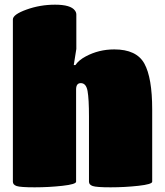

<svg xmlns="http://www.w3.org/2000/svg" viewBox="-20 -800 705 820"><path d="M360 -24V-302Q360 -377 354 -411Q348 -445 325 -445Q305 -445 305 -418V-24Q305 -13 247 -6.5Q189 0 128 0Q67 0 51 -5.5Q35 -11 35 -24V-717Q35 -738 93 -759Q151 -780 215 -780Q282 -780 300 -755Q306 -747 306 -738V-591L295 -522H302Q316 -543 346 -559Q402 -589 468 -589Q563 -589 596.5 -528.5Q630 -468 630 -332V-24Q630 -13 571.5 -6.5Q513 0 452.5 0Q392 0 376 -5.5Q360 -11 360 -24Z"/></svg>

Font: Titan One
Style: Regular
Weight: 400
Designer: Rodrigo Fuenzalida
Foundry: Rodrigo Fuenzalida
Version: Version 1.001